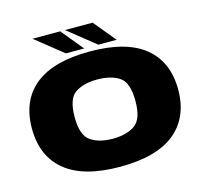

<svg xmlns="http://www.w3.org/2000/svg" viewBox="-118 -970 1176 1109"><g transform="rotate(-15 470.0 -415.0)"><path d="M468.5 7Q687 7 796.5 -82.5Q906 -172 906 -337.5Q906 -503.5 796.5 -592.8Q687 -682 468.5 -682Q250 -682 140.8 -593.2Q31.5 -504.5 31.5 -337.5Q31.5 -172 141 -82.5Q250.5 7 468.5 7ZM468.5 -160.5Q386.5 -160.5 336.8 -194.8Q287 -229 287 -337.5Q287 -448 336.8 -481.2Q386.5 -514.5 468.5 -514.5Q551 -514.5 600.8 -481.2Q650.5 -448 650.5 -337.5Q650.5 -229 600.8 -194.8Q551 -160.5 468.5 -160.5ZM527.5 -707H637L528.5 -838.5H363ZM333.5 -707H443L334.5 -838.5H169Z"/></g></svg>

Font: Anybody Expanded Black
Style: Regular
Weight: 900
Width: 7
Designer: Tyler Finck
Foundry: Etcetera Type Company
Version: Version 1.113;gftools[0.9.25]